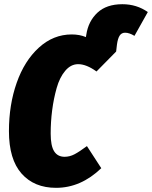

<svg xmlns="http://www.w3.org/2000/svg" viewBox="-20 -881 729 921"><path d="M566.9 -860.8Q635.7 -860.8 689 -823.2L625 -709Q600.1 -724.1 580.1 -724.1Q563 -724.1 554 -710.2Q544.9 -696.3 541 -667L537.1 -633.8L442.9 -538.1Q394.5 -573.2 355 -573.2Q319.8 -573.2 293 -541.5Q266.1 -509.8 251.7 -458.5Q237.3 -407.2 230.2 -352.1Q223.1 -296.9 223.1 -240.2Q223.1 -181.6 239.7 -155.3Q256.3 -128.9 290 -128.9Q314.5 -128.9 337.6 -141.1Q360.8 -153.3 397 -180.2L465.8 -74.2Q367.7 20 249 20Q144 20 83.5 -48.3Q22.9 -116.7 22.9 -252Q22.9 -378.4 60.1 -483.9Q97.2 -589.4 166.5 -652.6Q235.8 -715.8 324.2 -715.8Q361.8 -715.8 392.1 -703.1L394 -714.8Q403.8 -779.3 447.3 -820.1Q490.7 -860.8 566.9 -860.8Z"/></svg>

Font: Fira Sans Compressed Heavy
Style: Italic
Weight: 900
Width: 3
Italic angle: -8°
Designer: Carrois Corporate & Edenspiekermann AG
Foundry: Carrois Corporate GbR & Edenspiekermann AG
Version: Version 4.203;PS 004.203;hotconv 1.0.88;makeotf.lib2.5.64775